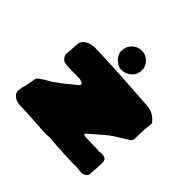

<svg xmlns="http://www.w3.org/2000/svg" viewBox="-220 -1136 1393 1393"><g transform="rotate(45 476.5 -439.5)"><path d="M794.9 29.3Q789.1 29.3 764.6 26.4Q750 24.4 734.9 23.4Q731 23.4 728 24.2Q725.1 24.9 713.9 24.9Q687 24.9 607.4 21.5Q597.2 21.5 586.9 20Q572.3 17.6 540 17.6Q461.9 10.7 451.7 10.7Q442.4 10.7 431.9 12Q421.4 13.2 408.7 13.2Q193.8 -1.5 139.6 -1.5Q95.2 -1.5 68.8 -25.4Q48.8 -43 48.8 -70.3Q48.8 -77.1 54.7 -108.9Q56.6 -108.9 62.5 -132.8Q75.2 -203.6 78.1 -217.8Q80.6 -225.1 94.2 -235.4Q129.9 -261.2 180.7 -288.6Q249.5 -337.4 261.7 -349.1Q271.5 -357.4 290.5 -373.5Q309.6 -389.6 323.7 -399.4Q335.9 -407.2 342.3 -422.9Q342.3 -432.1 318.4 -440.4Q307.6 -444.3 298.3 -444.3Q232.9 -444.3 196.8 -445.3Q163.6 -445.3 140.6 -453.1Q122.1 -461.9 109.4 -488.8Q106.9 -496.1 106.9 -504.4Q106.9 -509.3 108.2 -515.6Q109.4 -522 111.3 -555.2Q113.8 -581.1 114.7 -606.4Q115.7 -634.3 136.7 -653.3Q169.9 -682.6 228.5 -682.6Q253.4 -682.6 373.5 -677.2Q428.7 -676.3 788.6 -651.9Q855.5 -647.5 900.4 -591.3Q904.3 -586.4 904.3 -575.2Q904.3 -570.8 902.3 -557.6Q901.9 -548.8 900.1 -539.6Q898.4 -530.3 897.5 -520.5L894.5 -417Q892.6 -399.4 878.4 -389.6Q850.1 -371.1 820.3 -353Q774.4 -325.7 745.1 -303.7Q721.7 -285.2 612.8 -190.4V-188.5Q612.8 -176.3 628.4 -176.3L715.8 -172.9H751.5Q764.6 -170.4 773.4 -170.4Q777.8 -170.4 781.2 -170.9Q789.6 -172.9 806.6 -172.9Q823.7 -172.9 838.4 -165Q850.1 -157.2 852.1 -133.8Q852.1 -81.1 845.2 -4.4Q843.3 9.8 827.4 19.5Q811.5 29.3 794.9 29.3ZM472.2 -703.6Q442.9 -703.6 423.3 -720.7Q398.9 -737.3 394.3 -746.6Q389.6 -755.9 386.7 -759.3L385.7 -761.2Q383.8 -767.6 380.4 -773.4Q374 -784.7 374 -792.5L374.5 -797.4H373L378.9 -829.1Q381.8 -842.3 388.2 -854.5Q394.5 -866.7 397 -867.7Q405.3 -873 409.2 -881.3Q411.1 -886.2 421.9 -888.7Q424.3 -889.6 425.8 -891.6Q434.6 -900.9 443.8 -900.9H446.3Q450.2 -900.9 452.1 -902.8Q457 -906.7 463.4 -907.7Q469.2 -907.7 474.1 -906.7Q476.1 -906.7 478.5 -907Q481 -907.2 488.8 -907.2Q492.7 -907.2 496.1 -906.7Q505.9 -902.8 515.6 -901.4Q520 -900.4 523.9 -897.5L527.3 -895Q545.4 -886.7 550.3 -877.4Q552.2 -873.5 555.7 -871.1Q563 -868.2 564.9 -860.8Q565.9 -857.4 568.8 -854Q573.2 -848.1 576.7 -835.7Q580.1 -823.2 580.1 -819.3Q580.1 -801.3 579.1 -787.1Q573.7 -779.8 573.2 -771.7Q572.8 -763.7 565.9 -753.4Q551.8 -731 521 -714.4Q497.6 -703.6 472.2 -703.6Z"/></g></svg>

Font: Kaph
Style: Regular
Weight: 400
Designer: GGBotNet
Foundry: f0n7.com
Version: 1.10